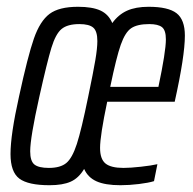

<svg xmlns="http://www.w3.org/2000/svg" viewBox="-20 -538 569 566"><path d="M11 -84Q11 -141 36 -253Q62 -373 80 -424.5Q98 -476 126 -497Q154 -518 210 -518Q252 -518 276 -507Q300 -496 311 -470Q329 -495 354.5 -506.5Q380 -518 418 -518Q476 -518 500.5 -499Q525 -480 525 -433Q525 -373 495 -238H296Q275 -138 275 -102Q275 -69 291 -56Q307 -43 344 -43Q364 -43 395.5 -46.5Q427 -50 444 -54L434 -4Q418 1 389.5 4.5Q361 8 335 8Q290 8 264.5 -3.5Q239 -15 228 -40Q212 -13 188.5 -2.5Q165 8 126 8Q63 8 37 -11.5Q11 -31 11 -84ZM240 -253Q255 -325 261 -360.5Q267 -396 267 -417Q267 -446 255 -456.5Q243 -467 214 -467Q179 -467 161.5 -452.5Q144 -438 131.5 -397Q119 -356 96 -253Q69 -132 69 -92Q69 -63 81.5 -53Q94 -43 124 -43Q158 -43 175.5 -57.5Q193 -72 206.5 -113.5Q220 -155 240 -253ZM469 -422Q469 -449 457.5 -458Q446 -467 420 -467Q385 -467 367 -455Q349 -443 336 -406Q323 -369 305 -282H447Q469 -386 469 -422Z"/></svg>

Font: Saira Ultra Condensed
Style: Italic
Weight: 400
Width: 1
Italic angle: -12°
Designer: Hector Gatti with collaboration of the Omnibus-Type team
Foundry: Omnibus-Type
Version: Version 1.001; ttfautohint (v1.8)